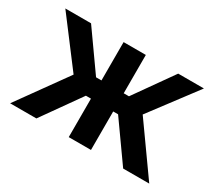

<svg xmlns="http://www.w3.org/2000/svg" viewBox="-104 -729 1037 928"><g transform="rotate(30 414.0 -265.0)"><path d="M221.7 -273.4 27.3 -530.3H170.9L322.3 -316.4H352.5V-530.3H476.6V-316.4H505.9L657.2 -530.3H800.8L607.4 -273.4L801.8 0H656.2L503.9 -214.8H476.6V0H352.5V-214.8H324.2L171.9 0H25.4Z"/></g></svg>

Font: Pretendard Std SemiBold
Style: Regular
Weight: 600
Designer: Base glyphs from Inter by Rasmus Andersson; Hangeul glyphs from Noto Sans CJK(Source Han Sans) by Jang Soo-young and Kan
Foundry: Kil Hyung-jin
Version: Version 1.309